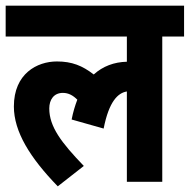

<svg xmlns="http://www.w3.org/2000/svg" viewBox="-20 -642 670 678"><path d="M0 -513H428V-424C383 -423 343 -408 311 -379C271 -410 234 -425 181 -425C111 -425 29 -382 29 -266C29 -177 86 -85 184 16L276 -56C196 -139 154 -195 154 -259C154 -290 170 -314 202 -314C222 -314 238 -305 253 -290C245 -269 238 -246 233 -220L346 -188C365 -285 397 -314 428 -319V0H553V-513H630V-622H0Z"/></svg>

Font: Noto Sans Devanagari Condensed
Style: Bold
Weight: 700
Width: 3
Designer: Jelle Bosma - Monotype Design Team
Foundry: Monotype Imaging Inc.
Version: Version 2.004